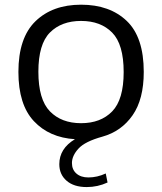

<svg xmlns="http://www.w3.org/2000/svg" viewBox="-20 -570 674 798"><path d="M340.5 207.5Q287 207.5 256.8 181.2Q226.5 155 226.5 112.5Q226.5 47.5 291.5 8.5Q185 2 120.8 -66.5Q56.5 -135 56.5 -271Q56.5 -413 127.5 -481.8Q198.5 -550.5 317 -550.5Q436 -550.5 506.8 -483Q577.5 -415.5 577.5 -271Q577.5 -157.5 531 -90.8Q484.5 -24 405.5 -2Q333 18 306 47.8Q279 77.5 279 107.5Q279 135 297.5 151.2Q316 167.5 347.5 167.5Q384 167.5 419.5 151L427 188.5Q386 207.5 340.5 207.5ZM317 -58Q398.5 -58 446.2 -107Q494 -156 494 -270.5Q494 -386 446.2 -434.5Q398.5 -483 317 -483Q235.5 -483 187.5 -434.8Q139.5 -386.5 139.5 -272Q139.5 -156.5 187.5 -107.2Q235.5 -58 317 -58Z"/></svg>

Font: Encode Sans Expanded
Style: Regular
Weight: 400
Width: 7
Designer: Multiple Designers
Foundry: Impallari Type
Version: Version 3.000; ttfautohint (v1.8.3) -l 8 -r 50 -G 200 -x 14 